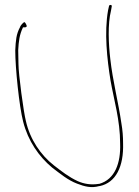

<svg xmlns="http://www.w3.org/2000/svg" viewBox="-20 -731 565 780"><path d="M42 -526C42 -454 58 -299 74 -237C94 -158 138 -95 192 -50C225 -25 256 1 293 15C324 27 351 34 383 25H385C451 11 483 -55 480 -149C480 -177 478 -202 473 -231C461 -315 438 -402 428 -492C421 -552 417 -633 431 -688L434 -705C435 -709 432 -711 429 -711C426 -711 424 -710 423 -707L419 -689C403 -599 415 -490 429 -404C443 -324 468 -243 468 -148C471 -69 447 -2 383 16H381C349 21 321 16 296 5C259 -12 229 -36 198 -60C146 -101 102 -164 85 -240C76 -275 55 -429 55 -472C55 -492 54 -510 54 -526V-528C56 -563 59 -590 73 -619V-620H81C85 -620 87 -621 89 -625C89 -627 84 -638 80 -641C74 -641 64 -627 62 -623V-621L61 -620C46 -592 44 -568 42 -526ZM54 -475H55ZM70 -637V-638ZM192 -53ZM431 -685V-686Z"/></svg>

Font: Stray Cat
Style: Hl
Weight: 100
Version: Version 1.0